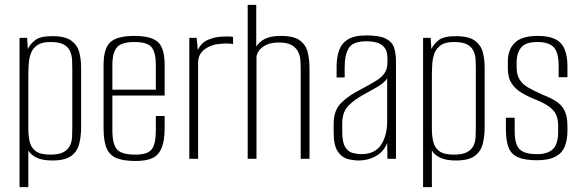

<svg xmlns="http://www.w3.org/2000/svg" viewBox="-20 -650 2386 786"><path d="M60 116V-495H91L94 -449Q104 -471 125 -486.5Q146 -502 194 -502Q247 -502 272 -483.5Q297 -465 304.5 -436Q312 -407 312 -374V-128Q312 -93 304.5 -62Q297 -31 272 -12Q247 7 194 7Q154 7 130 -4.5Q106 -16 96 -34V116ZM186 -17Q221 -17 239.5 -27Q258 -37 266 -53Q274 -69 275 -89Q276 -109 276 -130V-364Q276 -385 275 -405Q274 -425 266 -442Q258 -459 239.5 -468.5Q221 -478 186 -478Q151 -478 132.5 -465Q114 -452 106.5 -431.5Q99 -411 97.5 -387Q96 -363 96 -341V-122Q96 -94 101.5 -70Q107 -46 126 -31.5Q145 -17 186 -17Z M536 9Q486 9 457.5 -2.5Q429 -14 416.5 -43Q404 -72 404 -125V-384Q404 -453 432.5 -478Q461 -503 530 -503Q599 -503 626.5 -478Q654 -453 654 -384V-259H440V-117Q440 -61 458.5 -39Q477 -17 534 -17Q584 -17 601 -38.5Q618 -60 618 -117V-175H654V-126Q654 -75 642 -45Q630 -15 604.5 -3Q579 9 536 9ZM440 -283H618V-384Q618 -434 601 -456Q584 -478 530 -478Q477 -478 458.5 -456Q440 -434 440 -384Z M755 0V-495H785L790 -445Q803 -475 831.5 -487Q860 -499 888 -500Q914 -502 934 -499V-469Q929 -471 921 -471.5Q913 -472 904 -472Q895 -472 887 -471Q847 -469 819 -449Q791 -429 791 -393V0Z M994 0V-630H1029V-459Q1042 -480 1066 -491.5Q1090 -503 1129 -503Q1184 -503 1208.5 -484Q1233 -465 1240 -435Q1247 -405 1247 -372V0H1211V-363Q1211 -380 1210 -400Q1209 -420 1201 -437Q1193 -454 1174.5 -465Q1156 -476 1121 -476Q1089 -476 1068.5 -465.5Q1048 -455 1039.5 -441.5Q1031 -428 1030 -418V0Z M1449 7Q1427 7 1403.5 1Q1380 -5 1363 -29.5Q1346 -54 1346 -106V-145Q1346 -198 1377 -229Q1408 -260 1459 -285Q1494 -304 1517.5 -318Q1541 -332 1553.5 -349.5Q1566 -367 1566 -394V-412Q1566 -441 1553.5 -456Q1541 -471 1521.5 -476Q1502 -481 1480 -481Q1425 -481 1408 -453.5Q1391 -426 1391 -375V-333H1358V-378Q1358 -415 1368 -443.5Q1378 -472 1404 -488.5Q1430 -505 1480 -505Q1534 -505 1560 -491.5Q1586 -478 1593.5 -454Q1601 -430 1601 -401V0H1566L1565 -65Q1551 -29 1519 -11Q1487 7 1449 7ZM1459 -19Q1514 -19 1539.5 -56.5Q1565 -94 1565 -155V-329Q1552 -310 1524.5 -294Q1497 -278 1469 -263Q1427 -240 1404 -214.5Q1381 -189 1381 -145V-112Q1381 -67 1393.5 -47.5Q1406 -28 1424.5 -23.5Q1443 -19 1459 -19Z M1712 116V-495H1743L1746 -449Q1756 -471 1777 -486.5Q1798 -502 1846 -502Q1899 -502 1924 -483.5Q1949 -465 1956.5 -436Q1964 -407 1964 -374V-128Q1964 -93 1956.5 -62Q1949 -31 1924 -12Q1899 7 1846 7Q1806 7 1782 -4.5Q1758 -16 1748 -34V116ZM1838 -17Q1873 -17 1891.5 -27Q1910 -37 1918 -53Q1926 -69 1927 -89Q1928 -109 1928 -130V-364Q1928 -385 1927 -405Q1926 -425 1918 -442Q1910 -459 1891.5 -468.5Q1873 -478 1838 -478Q1803 -478 1784.5 -465Q1766 -452 1758.5 -431.5Q1751 -411 1749.5 -387Q1748 -363 1748 -341V-122Q1748 -94 1753.5 -70Q1759 -46 1778 -31.5Q1797 -17 1838 -17Z M2178 6Q2129 6 2101 -6Q2073 -18 2062 -46Q2051 -74 2051 -122V-168H2087V-113Q2087 -59 2107 -39Q2127 -19 2178 -19Q2223 -19 2244 -40Q2265 -61 2265 -112V-135Q2265 -157 2258.5 -175.5Q2252 -194 2232.5 -210Q2213 -226 2176 -241Q2140 -255 2114 -271Q2088 -287 2073.5 -310Q2059 -333 2059 -369V-399Q2059 -447 2087.5 -475Q2116 -503 2181 -503Q2224 -503 2250.5 -491Q2277 -479 2290 -451.5Q2303 -424 2303 -378V-334H2267V-378Q2267 -437 2246 -457.5Q2225 -478 2181 -478Q2130 -478 2112.5 -454.5Q2095 -431 2095 -397V-375Q2095 -344 2107 -324.5Q2119 -305 2142.5 -291.5Q2166 -278 2202 -262Q2233 -250 2255.5 -236Q2278 -222 2290.5 -198.5Q2303 -175 2303 -133V-115Q2303 -76 2291.5 -49Q2280 -22 2252.5 -8Q2225 6 2178 6Z"/></svg>

Font: Alumni Sans ExtraLight
Style: Regular
Weight: 250
Version: Version 1.018